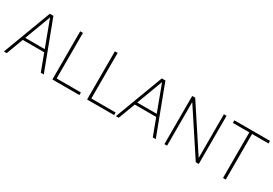

<svg xmlns="http://www.w3.org/2000/svg" viewBox="23 -1324 2923 2054"><g transform="rotate(30 1484.0 -297.5)"><path d="M17 0 240.5 -595H285L509.5 0H472.5L257.5 -576H267.5L52 0ZM117 -208 126.5 -240H399.5L408.5 -208Z M616 0V-595H650V-32H950V0Z M1044.5 0V-595H1078.5V-32H1378.5V0Z M1400.5 0 1624 -595H1668.5L1893 0H1856L1641 -576H1651L1435.5 0ZM1500.5 -208 1510 -240H1783L1792 -208Z M1999.5 0V-595H2036.5L2404 -35.5H2391V-595H2424V0H2387L2019 -559.5H2032.5V0Z M2723.5 0V-563H2520.5V-595H2960.5V-563H2757.5V0Z"/></g></svg>

Font: Encode Sans SC SemiCondensed Thin
Style: Regular
Weight: 250
Width: 4
Designer: Multiple Designers
Foundry: Impallari Type
Version: Version 3.002